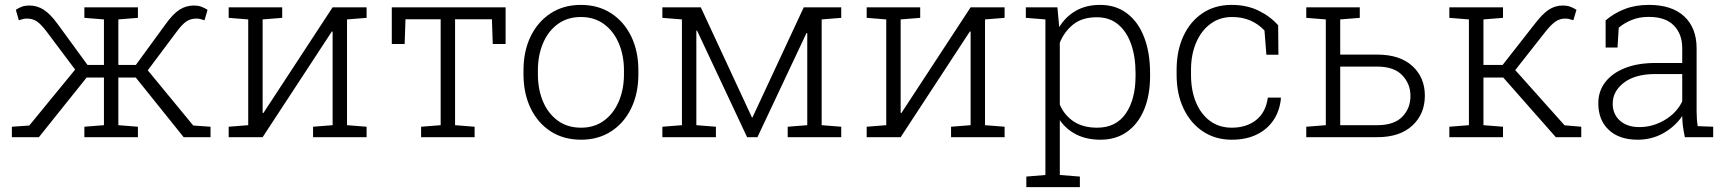

<svg xmlns="http://www.w3.org/2000/svg" viewBox="-20 -558 7025 781"><path d="M28.3 0V-42.5L99.1 -47.4L285.6 -274.9L169.9 -429.2Q147 -459.5 129.9 -470.9Q112.8 -482.4 90.3 -482.4Q80.6 -482.4 75.2 -481Q69.8 -479.5 56.6 -475.6L44.4 -518.1Q57.1 -526.9 70.1 -531.2Q83 -535.6 99.1 -535.6Q131.3 -535.6 158.4 -518.1Q185.5 -500.5 215.8 -458.5L335.9 -293.9H402.8V-479L323.2 -485.4V-528.3H541V-485.4L461.4 -479V-293.9H532.7L652.8 -458.5Q682.6 -500.5 709.5 -518.1Q736.3 -535.6 769.5 -535.6Q785.2 -535.6 798.1 -531Q811 -526.4 824.2 -518.1L812 -475.6Q798.8 -479.5 793.2 -481Q787.6 -482.4 778.3 -482.4Q755.4 -482.4 738.3 -470.9Q721.2 -459.5 698.7 -429.2L581.1 -272L766.1 -47.4L836.4 -42.5V0H727.1L532.2 -242.7H461.4V-48.8L541 -42.5V0H323.2V-42.5L402.8 -48.8V-242.7H332.5L138.2 0Z M910.2 0V-42.5L989.7 -48.8V-479L910.2 -485.4V-528.3H1048.3H1127.9V-485.4L1048.3 -479V-99.1L1051.3 -98.1L1333 -528.3H1391.6H1471.2V-485.4L1391.6 -479V-48.8L1471.2 -42.5V0H1253.4V-42.5L1333 -48.8V-429.2L1330.1 -430.2L1048.3 0Z M1692.9 0V-42.5L1772.5 -48.8V-479.5H1629.4L1626 -378.9H1573.7V-528.3H2036.6V-378.9H1984.4L1981 -479.5H1831.1V-48.8L1910.6 -42.5V0Z M2343.8 10.3Q2272.5 10.3 2220 -23.7Q2167.5 -57.6 2138.4 -117.9Q2109.4 -178.2 2109.4 -255.9V-272Q2109.4 -349.6 2138.4 -409.7Q2167.5 -469.7 2220 -503.9Q2272.5 -538.1 2342.8 -538.1Q2413.6 -538.1 2466.1 -503.9Q2518.6 -469.7 2547.6 -409.9Q2576.7 -350.1 2576.7 -272V-255.9Q2576.7 -177.7 2547.6 -117.7Q2518.6 -57.6 2466.1 -23.7Q2413.6 10.3 2343.8 10.3ZM2343.8 -38.6Q2397.9 -38.6 2437 -67.4Q2476.1 -96.2 2497.1 -145.5Q2518.1 -194.8 2518.1 -255.9V-272Q2518.1 -332.5 2497.1 -381.8Q2476.1 -431.2 2436.8 -460Q2397.5 -488.8 2342.8 -488.8Q2288.1 -488.8 2248.8 -460Q2209.5 -431.2 2188.7 -381.8Q2168 -332.5 2168 -272V-255.9Q2168 -194.3 2188.7 -145.3Q2209.5 -96.2 2248.8 -67.4Q2288.1 -38.6 2343.8 -38.6Z M2674.3 0V-42.5L2753.9 -48.8V-479L2674.3 -485.4V-528.3H2753.9H2830.6L3038.1 -81.5L3040.5 -79.6L3249.5 -528.3H3322.3H3401.9V-485.4L3322.3 -479V-48.8L3401.9 -42.5V0H3184.1V-42.5L3263.7 -48.8V-422.9L3260.7 -423.8L3061 0H3019L2815.4 -433.6L2812.5 -433.1V-48.8L2892.1 -42.5V0Z M3505.4 0V-42.5L3585 -48.8V-479L3505.4 -485.4V-528.3H3643.6H3723.1V-485.4L3643.6 -479V-99.1L3646.5 -98.1L3928.2 -528.3H3986.8H4066.4V-485.4L3986.8 -479V-48.8L4066.4 -42.5V0H3848.6V-42.5L3928.2 -48.8V-429.2L3925.3 -430.2L3643.6 0Z M4154.8 203.1V160.2L4232.4 153.8V-479L4152.8 -485.4V-528.3H4281.2L4288.6 -447.8Q4314.9 -490.7 4356.7 -514.4Q4398.4 -538.1 4455.1 -538.1Q4518.6 -538.1 4564.2 -503.7Q4609.9 -469.2 4634 -406.7Q4658.2 -344.2 4658.2 -259.8V-249.5Q4658.2 -170.4 4634 -112.3Q4609.9 -54.2 4564.7 -22Q4519.5 10.3 4456.5 10.3Q4400.4 10.3 4358.6 -10.7Q4316.9 -31.7 4291 -69.3V153.8L4372.6 160.2V203.1ZM4442.9 -38.6Q4519.5 -38.6 4559.3 -96.2Q4599.1 -153.8 4599.1 -249.5V-259.8Q4599.1 -327.1 4581.1 -378.4Q4563 -429.7 4528.1 -458.7Q4493.2 -487.8 4441.9 -487.8Q4381.8 -487.8 4345.5 -458.5Q4309.1 -429.2 4291 -384.3V-132.3Q4309.6 -88.9 4347.7 -63.7Q4385.7 -38.6 4442.9 -38.6Z M4990.2 10.3Q4924.3 10.3 4873.8 -22.9Q4823.2 -56.2 4794.7 -115.7Q4766.1 -175.3 4766.1 -253.9V-274.4Q4766.1 -351.6 4793.7 -411.1Q4821.3 -470.7 4871.6 -504.4Q4921.9 -538.1 4989.7 -538.1Q5051.3 -538.1 5099.1 -514.9Q5147 -491.7 5179.2 -455.1L5180.2 -335.4H5131.3L5123.5 -434.1Q5099.1 -460 5066.4 -474.4Q5033.7 -488.8 4991.2 -488.8Q4941.4 -488.8 4903.8 -460.9Q4866.2 -433.1 4845.5 -384.5Q4824.7 -335.9 4824.7 -274.4V-253.9Q4824.7 -189.5 4845.2 -140.9Q4865.7 -92.3 4902.8 -65.4Q4939.9 -38.6 4990.7 -38.6Q5049.8 -38.6 5089.4 -69.6Q5128.9 -100.6 5137.2 -161.1H5189.5L5190.4 -158.2Q5186 -108.4 5160.9 -70.3Q5135.7 -32.2 5092.5 -11Q5049.3 10.3 4990.2 10.3Z M5582.5 -335.9Q5673.8 -335.9 5724.9 -289.6Q5775.9 -243.2 5775.9 -168.9Q5775.9 -94.2 5724.9 -47.1Q5673.8 0 5582.5 0H5293.5V-42.5L5373 -48.8V-479L5293.5 -485.4V-528.3H5511.2V-485.4L5431.6 -479V-335.9ZM5582.5 -48.8Q5650.4 -48.8 5683.8 -82.8Q5717.3 -116.7 5717.3 -168Q5717.3 -217.3 5683.6 -252.2Q5649.9 -287.1 5582.5 -287.1H5431.6V-48.8Z M5875.5 0V-42.5L5955.1 -48.8V-479L5875.5 -485.4V-528.3H6093.8V-485.4L6014.2 -479V-293.9H6092.3L6221.2 -458.5Q6253.4 -501 6279.5 -518.3Q6305.7 -535.6 6337.4 -535.6Q6353 -535.6 6366 -531.2Q6378.9 -526.9 6392.6 -518.1L6379.9 -475.6Q6366.7 -479.5 6361.3 -481Q6356 -482.4 6346.7 -482.4Q6324.7 -482.4 6307.1 -470.2Q6289.6 -458 6266.6 -429.2L6143.6 -272.9L6344.2 -48.3L6412.1 -42.5V0H6308.6L6094.7 -242.7H6014.2V-48.8L6093.8 -42.5V0Z M6641.6 10.3Q6566.4 10.3 6523.9 -29.8Q6481.4 -69.8 6481.4 -138.2Q6481.4 -187 6509.8 -223.9Q6538.1 -260.7 6590.1 -281.2Q6642.1 -301.8 6713.4 -301.8H6822.8V-362.3Q6822.8 -419.4 6788.8 -454.3Q6754.9 -489.3 6686.5 -489.3Q6647.9 -489.3 6617.4 -476.8Q6586.9 -464.4 6564.5 -445.3L6559.6 -364.7H6511.2V-475.1Q6545.4 -504.4 6588.9 -521.2Q6632.3 -538.1 6687.5 -538.1Q6780.8 -538.1 6831.1 -491.2Q6881.3 -444.3 6881.3 -361.3V-106.4Q6881.3 -90.8 6882.3 -75.4Q6883.3 -60.1 6885.7 -44.9L6948.7 -42.5V0H6833.5Q6827.6 -28.8 6825.4 -46.4Q6823.2 -64 6822.8 -85.9Q6793.9 -43.5 6746.6 -16.6Q6699.2 10.3 6641.6 10.3ZM6648.4 -41Q6702.6 -41 6751.2 -69.6Q6799.8 -98.1 6822.8 -145.5V-256.8H6712.9Q6631.8 -256.8 6585.9 -221.9Q6540 -187 6540 -136.2Q6540 -93.8 6569.3 -67.4Q6598.6 -41 6648.4 -41Z"/></svg>

Font: Roboto Slab LO Light
Style: Regular
Weight: 300
Designer: Google
Version: Version 2.000